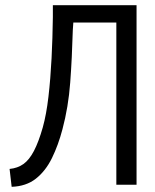

<svg xmlns="http://www.w3.org/2000/svg" viewBox="-20 -713 600 741"><path d="M25 8 17 -61Q48 -64 70.5 -80Q93 -96 111 -130.5Q129 -165 145 -221Q159 -271 167 -340Q175 -409 179 -488Q183 -567 184 -647V-693H507V0H429V-626H263L261 -597Q258 -489 251 -394.5Q244 -300 221 -214Q205 -153 180.5 -103Q156 -53 118.5 -23.5Q81 6 25 8Z"/></svg>

Font: Ubuntu Sans Mono
Style: Regular
Weight: 400
Monospace: yes
Designer: Dalton Maag Ltd
Foundry: Dalton Maag Ltd
Version: Version 1.006